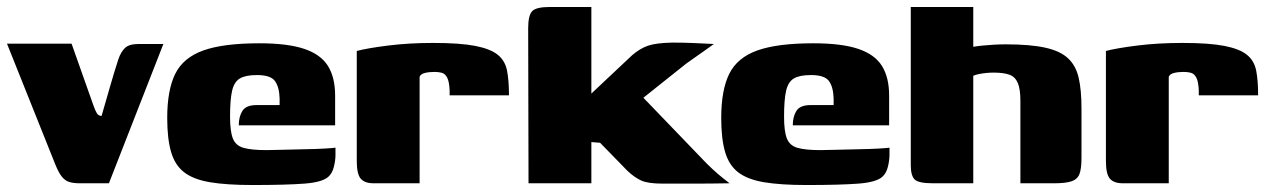

<svg xmlns="http://www.w3.org/2000/svg" viewBox="-35 -525 3640 550"><path d="M193 0Q176 0 164 -3.5Q152 -7 142.5 -18.5Q133 -30 123 -55L-15 -400H170L233 -222Q238 -208 242.5 -200.5Q247 -193 256 -193Q268 -234 279.5 -274.5Q291 -315 304 -355Q311 -376 323 -387.5Q335 -399 362 -399H433L277 0Z M688 5Q614 5 566.5 -3Q519 -11 492.5 -31.5Q466 -52 455 -90Q444 -128 444 -187Q444 -267 467 -313.5Q490 -360 547.5 -380.5Q605 -401 708 -401Q789 -401 836.5 -385Q884 -369 904.5 -336Q925 -303 925 -251V-166H649Q649 -191 659.5 -207.5Q670 -224 700 -224H766V-243Q765 -276 752.5 -293Q740 -310 701 -310Q669 -310 652.5 -300.5Q636 -291 630 -265.5Q624 -240 624 -191Q624 -149 632 -128.5Q640 -108 662.5 -101.5Q685 -95 728 -95Q745 -95 775.5 -96Q806 -97 838.5 -97.5Q871 -98 896 -99.5Q921 -101 926 -102V-81Q926 -66 921.5 -47.5Q917 -29 906 -19Q889 -3 837 1Q785 5 688 5Z M1167 0H1035Q1010 0 998.5 -13Q987 -26 987 -64V-379Q1017 -387 1076.5 -394.5Q1136 -402 1206 -402Q1283 -402 1326.5 -393.5Q1370 -385 1391 -368Q1412 -351 1417.5 -322.5Q1423 -294 1423 -252H1253V-266Q1252 -291 1246 -302.5Q1240 -314 1230.5 -316.5Q1221 -319 1210 -319Q1194 -319 1182 -316Q1170 -313 1167 -305Z M1479 0 1478 -444Q1478 -480 1489 -492.5Q1500 -505 1540 -505H1659V-257L1776 -367Q1798 -386 1821 -394Q1844 -402 1891 -403Q1927 -403 1956.5 -401.5Q1986 -400 2010 -399Q2005 -395 1990.5 -385Q1976 -375 1960 -363.5Q1944 -352 1931 -343L1808 -245L1989 -57Q2006 -40 2023 -25.5Q2040 -11 2055 0Q2004 1 1953.5 1Q1903 1 1863 1Q1821 1 1801.5 -8Q1782 -17 1762 -36L1684 -116L1659 -118V0Z M2275 5Q2201 5 2153.5 -3Q2106 -11 2079.5 -31.5Q2053 -52 2042 -90Q2031 -128 2031 -187Q2031 -267 2054 -313.5Q2077 -360 2134.5 -380.5Q2192 -401 2295 -401Q2376 -401 2423.5 -385Q2471 -369 2491.5 -336Q2512 -303 2512 -251V-166H2236Q2236 -191 2246.5 -207.5Q2257 -224 2287 -224H2353V-243Q2352 -276 2339.5 -293Q2327 -310 2288 -310Q2256 -310 2239.5 -300.5Q2223 -291 2217 -265.5Q2211 -240 2211 -191Q2211 -149 2219 -128.5Q2227 -108 2249.5 -101.5Q2272 -95 2315 -95Q2332 -95 2362.5 -96Q2393 -97 2425.5 -97.5Q2458 -98 2483 -99.5Q2508 -101 2513 -102V-81Q2513 -66 2508.5 -47.5Q2504 -29 2493 -19Q2476 -3 2424 1Q2372 5 2275 5Z M2637 0Q2596 0 2585 -11Q2574 -22 2574 -52V-505H2753V-391Q2765 -393 2780 -394.5Q2795 -396 2812.5 -397Q2830 -398 2845 -398Q2916 -398 2959 -388.5Q3002 -379 3024.5 -358Q3047 -337 3055 -302Q3063 -267 3063 -215V-72Q3063 -41 3057 -26Q3051 -11 3034 -5.5Q3017 0 2986 0H2888V-236Q2888 -270 2880.5 -287.5Q2873 -305 2856.5 -311Q2840 -317 2811 -317Q2801 -317 2790.5 -316Q2780 -315 2770 -313Q2760 -311 2753 -308V0Z M3313 0H3181Q3156 0 3144.5 -13Q3133 -26 3133 -64V-379Q3163 -387 3222.5 -394.5Q3282 -402 3352 -402Q3429 -402 3472.5 -393.5Q3516 -385 3537 -368Q3558 -351 3563.5 -322.5Q3569 -294 3569 -252H3399V-266Q3398 -291 3392 -302.5Q3386 -314 3376.5 -316.5Q3367 -319 3356 -319Q3340 -319 3328 -316Q3316 -313 3313 -305Z"/></svg>

Font: Genos ExtraBold
Style: Regular
Weight: 800
Designer: Robert E. Leuschke
Foundry: Robert E. Leuschke
Version: Version 1.010